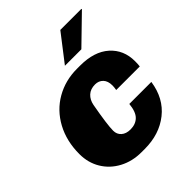

<svg xmlns="http://www.w3.org/2000/svg" viewBox="-203 -842 974 974"><g transform="rotate(-45 284.0 -355.0)"><path d="M549 -340Q549 -317 547 -304H378Q381 -321 381 -334Q381 -366 364.5 -383Q348 -400 322 -400Q289 -400 269 -381.5Q249 -363 243 -332Q221 -211 221 -169Q221 -143 239 -127Q257 -111 288 -111Q325 -111 347.5 -133Q370 -155 375 -207H533Q518 -104 446 -47Q374 10 269 10H246Q180 10 127.5 -18Q75 -46 45.5 -95Q16 -144 16 -206Q16 -299 55 -371Q94 -443 162 -482Q230 -521 313 -521H336Q437 -521 493 -471Q549 -421 549 -340ZM544 -720 545 -717 399 -575H281L393 -720Z"/></g></svg>

Font: Chivo Black Italic
Style: Regular
Weight: 900
Italic angle: -8.05°
Designer: Hector Gatti
Foundry: Omnibus-Type
Version: Version 1.007